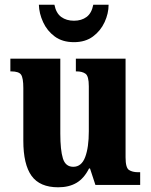

<svg xmlns="http://www.w3.org/2000/svg" viewBox="-20 -785 639 815"><path d="M227 10Q149 10 114 -38.5Q79 -87 79 -188V-411Q79 -454 69.5 -468Q60 -482 27 -482H24V-536H236V-218Q236 -148 247 -112.5Q258 -77 291 -77Q326 -77 341.5 -118Q357 -159 357 -228V-419Q357 -462 343 -472Q329 -482 305 -482H302V-536H513V-117Q513 -73 527.5 -63.5Q542 -54 566 -54H575V0H385L362 -70H358Q337 -28 305 -9Q273 10 227 10ZM294 -606Q245 -606 212.5 -630Q180 -654 163 -691Q146 -728 145 -765H211Q218 -729 240 -713Q262 -697 294 -697Q326 -697 347.5 -713Q369 -729 376 -765H441Q441 -728 424 -691Q407 -654 374.5 -630Q342 -606 294 -606Z"/></svg>

Font: Noto Serif Thai Condensed ExtraBold
Style: Regular
Weight: 800
Width: 3
Designer: Monotype Design Team
Foundry: Monotype Imaging Inc.
Version: Version 2.002; ttfautohint (v1.8.4.7-5d5b)